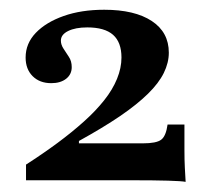

<svg xmlns="http://www.w3.org/2000/svg" viewBox="-20 -714 420 386"><path d="M353.2 -348.4Q345.2 -350 317.7 -350.8Q290.3 -351.6 244.4 -351.6H32.3V-383.1Q66.1 -404.8 95.6 -426.6Q125 -448.4 148.8 -469.8Q172.6 -491.1 189.5 -512.5Q206.5 -533.9 215.3 -555.6Q224.2 -577.4 224.2 -598.4Q224.2 -629 207.3 -644Q190.3 -658.9 155.6 -658.9Q131.5 -658.9 116.9 -651.6Q102.4 -644.4 102.4 -632.3Q102.4 -624.2 107.7 -616.1Q112.9 -608.1 118.5 -599.6Q124.2 -591.1 124.2 -579Q124.2 -564.5 112.9 -555.6Q101.6 -546.8 83.1 -546.8Q59.7 -546.8 45.6 -560.9Q31.5 -575 31.5 -598.4Q31.5 -626.6 52 -648Q72.6 -669.4 108.1 -681.9Q143.5 -694.4 189.5 -694.4Q250.8 -694.4 285.1 -671.8Q319.4 -649.2 319.4 -608.1Q319.4 -587.9 309.3 -567.3Q299.2 -546.8 277.4 -525.4Q255.6 -504 221.4 -480.6Q187.1 -457.3 138.7 -430.6V-425.8H266.9Q294.4 -425.8 304 -433.1Q313.7 -440.3 316.9 -463.7H350.8Q350.8 -433.1 350.8 -412.5Q350.8 -391.9 351.6 -377Q352.4 -362.1 353.2 -348.4Z"/></svg>

Font: Playfair 9pt SemiBold
Style: Regular
Weight: 600
Designer: Claus Eggers Sørensen
Foundry: Claus Eggers Sørensen
Version: Version 2.001;gftools[0.9.30]